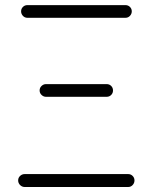

<svg xmlns="http://www.w3.org/2000/svg" viewBox="-20 -749 610 769"><path d="M79.1 0Q68.4 0 60.5 -7.8Q52.7 -15.6 52.7 -26.4Q52.7 -37.1 60.5 -44.4Q68.4 -51.8 79.1 -51.8H493.2Q503.9 -51.8 511.2 -44.4Q518.6 -37.1 518.6 -26.4Q518.6 -15.6 511.2 -7.8Q503.9 0 493.2 0ZM164.1 -361.3Q154.3 -361.3 146.5 -368.7Q138.7 -376 138.7 -386.7Q138.7 -397.5 146.5 -404.8Q154.3 -412.1 164.1 -412.1H407.2Q418 -412.1 425.3 -404.8Q432.6 -397.5 432.6 -386.7Q432.6 -376 425.3 -368.7Q418 -361.3 407.2 -361.3ZM89.8 -677.7Q79.1 -677.7 71.8 -685.5Q64.5 -693.4 64.5 -703.6Q64.5 -713.9 71.8 -721.2Q79.1 -728.5 89.8 -728.5H482.4Q493.2 -728.5 500.5 -721.2Q507.8 -713.9 507.8 -703.6Q507.8 -693.4 500.5 -685.5Q493.2 -677.7 482.4 -677.7Z"/></svg>

Font: irohamaru Light
Style: Regular
Weight: 200
Designer: [Source Han Sans]
Ryoko NISHIZUKA  (kana & ideographs); Paul D. Hunt (Latin, Greek & Cyrillic); Wenlong ZHANG  (bopomofo
Version: Version 1.01